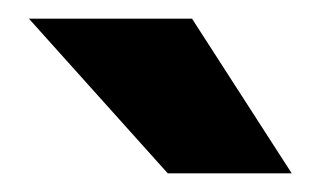

<svg xmlns="http://www.w3.org/2000/svg" viewBox="-20 -770 351 206"><path d="M11 -750 160 -584H293L186 -750Z"/></svg>

Font: Asimov Pro
Style: Blk
Weight: 900
Designer: Google
Version: Version 2.000980; 2014